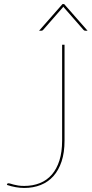

<svg xmlns="http://www.w3.org/2000/svg" viewBox="-20 -921 453 949"><path d="M299 -226Q299 -167 284.5 -123.2Q270 -79.5 243.8 -50.2Q217.5 -21 180.8 -6.5Q144 8 100 8Q59 8 14 -7Q14 -8 14.5 -8.5Q15 -9 15 -10Q16 -11.5 16.5 -13.2Q17 -15 21 -15Q26 -15 32.5 -13Q39 -11 48.2 -8.5Q57.5 -6 70 -4Q82.5 -2 100 -2Q142.5 -2 177.2 -16Q212 -30 236.2 -58Q260.5 -86 273.8 -128Q287 -170 287 -226V-700H299ZM413 -769H403Q400.5 -769 398 -769.8Q395.5 -770.5 393 -773L295 -885Q294 -886 293 -888Q292 -886 291 -885L193 -773Q190.5 -770.5 188 -769.8Q185.5 -769 183 -769H173L289 -901H297Z"/></svg>

Font: Lato 2
Style: Regular
Weight: 100
Designer: Lukasz Dziedzic with Adam Twardoch and Botio Nikoltchev
Foundry: tyPoland Lukasz Dziedzic
Version: Version 2.015; 2015-08-06; http://www.latofonts.com/